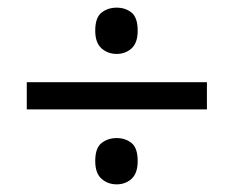

<svg xmlns="http://www.w3.org/2000/svg" viewBox="-20 -603 612 502"><path d="M285 -462Q262 -462 245.5 -476.5Q229 -491 229 -523Q229 -557 245.5 -570Q262 -583 285 -583Q308 -583 324 -570Q340 -557 340 -523Q340 -491 324 -476.5Q308 -462 285 -462ZM50 -317V-388H521V-317ZM285 -121Q262 -121 245.5 -135.5Q229 -150 229 -182Q229 -216 245.5 -229Q262 -242 285 -242Q308 -242 324 -229Q340 -216 340 -182Q340 -150 324 -135.5Q308 -121 285 -121Z"/></svg>

Font: Noto Sans Mongolian
Style: Regular
Weight: 400
Designer: Monotype Design Team
Foundry: Monotype Imaging Inc.
Version: Version 3.001; ttfautohint (v1.8.4.7-5d5b)